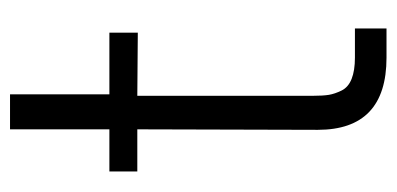

<svg xmlns="http://www.w3.org/2000/svg" viewBox="-224 -566 791 383"><g transform="rotate(-90 171.5 -374.5)"><path d="M248 1Q104 1 104 -136.2L105 -496.1H21V-551.8H105V-750H174.8V-551.8H297.9V-495.1L171.9 -496.1V-146Q171.9 -126 173.8 -114Q175.8 -102.1 182.4 -88.6Q189 -75.2 205.6 -68.6Q222.2 -62 248 -62H306.2V1Z"/></g></svg>

Font: Oakes Grotesk
Style: Light
Weight: 300
Designer: Samuel Oakes
Foundry: Samuel Oakes
Version: Version 1.0 | wf-rip DC20170320